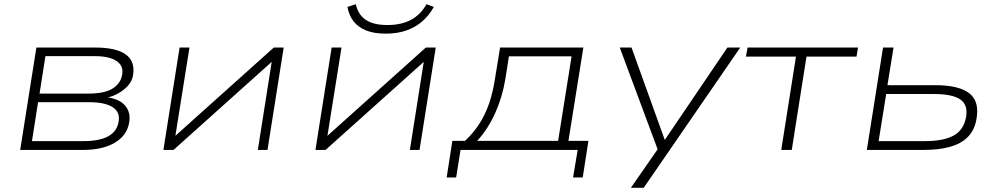

<svg xmlns="http://www.w3.org/2000/svg" viewBox="-20 -713 4741 913"><path d="M76 0 153 -487H433Q501 -487 544 -471.5Q587 -456 604 -425Q621 -394 611 -347Q605 -322 584 -300.5Q563 -279 532.5 -264Q502 -249 469 -245L470 -252Q541 -248 573 -213Q605 -178 593 -124Q581 -66 523.5 -33Q466 0 374 0ZM132 -42H376Q452 -42 493 -64Q534 -86 543 -129Q554 -178 517 -202.5Q480 -227 405 -227H161ZM168 -268H400Q475 -268 513 -290.5Q551 -313 560 -353Q570 -398 535.5 -422Q501 -446 431 -446H196Z M757 0 834 -487H881L813 -61H807L1282 -487H1329L1252 0H1206L1273 -425H1279L805 0Z M1480 0 1557 -487H1604L1536 -61H1530L2005 -487H2052L1975 0H1929L1996 -425H2002L1528 0ZM1814 -553Q1759 -553 1721.5 -568Q1684 -583 1662 -610.5Q1640 -638 1632 -680L1672 -693Q1683 -643 1719.5 -618.5Q1756 -594 1822 -594Q1888 -594 1934 -618.5Q1980 -643 2008 -693L2043 -680Q2020 -639 1987.5 -611Q1955 -583 1912 -568Q1869 -553 1814 -553Z M2104 131 2131 -43H2191Q2230 -79 2258.5 -123Q2287 -167 2305.5 -220.5Q2324 -274 2334 -340L2358 -487H2754L2683 -43H2778L2751 131H2705L2727 0H2170L2149 131ZM2249 -43H2634L2698 -445H2400L2383 -337Q2369 -252 2335 -176Q2301 -100 2249 -43Z M2980 180 3114 -13 3118 26 2927 -487H2983L3145 -37H3134L3439 -487H3500L3041 180Z M3695 0 3765 -444H3527L3535 -487H4060L4053 -444H3815L3745 0Z M4102 0 4179 -487H4229L4200 -308H4426Q4542 -308 4591 -268Q4640 -228 4622 -140Q4612 -91 4580.5 -60Q4549 -29 4496.5 -14.5Q4444 0 4370 0ZM4158 -42H4380Q4465 -42 4513 -67.5Q4561 -93 4573 -152Q4585 -212 4548 -239Q4511 -266 4420 -266H4194Z"/></svg>

Font: Nunito Sans 10pt Expanded ExtraLight
Style: Italic
Weight: 250
Width: 7
Italic angle: -9°
Designer: Vernon Adams
Foundry: Vernon Adams
Version: Version 3.101;gftools[0.9.27]